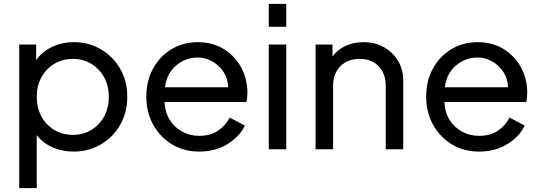

<svg xmlns="http://www.w3.org/2000/svg" viewBox="-20 -768 2772 988"><path d="M79 200V-539H166V-458Q195 -501 246.5 -526Q298 -551 361 -551Q437 -551 499 -514.5Q561 -478 598 -415Q635 -352 635 -270Q635 -189 598 -125Q561 -61 498.5 -24.5Q436 12 359 12Q299 12 249 -10.5Q199 -33 169 -73V200ZM355 -74Q408 -74 450 -99.5Q492 -125 516 -169Q540 -213 540 -270Q540 -326 516 -370Q492 -414 450 -439.5Q408 -465 355 -465Q302 -465 259.5 -439.5Q217 -414 193 -370Q169 -326 169 -270Q169 -213 193 -169Q217 -125 259 -99.5Q301 -74 355 -74Z M1005 12Q927 12 865.5 -25Q804 -62 768.5 -126Q733 -190 733 -271Q733 -352 767.5 -415Q802 -478 862 -514.5Q922 -551 998 -551Q1075 -551 1132.5 -515Q1190 -479 1221.5 -420Q1253 -361 1253 -292Q1253 -282 1252 -268.5Q1251 -255 1248 -243H827Q829 -190 853.5 -151Q878 -112 918 -90.5Q958 -69 1006 -69Q1063 -69 1102 -95.5Q1141 -122 1162 -163L1240 -122Q1214 -66 1151.5 -27Q1089 12 1005 12ZM998 -472Q935 -472 886.5 -431Q838 -390 829 -319H1154Q1153 -363 1130.5 -397.5Q1108 -432 1072.5 -452Q1037 -472 998 -472Z M1363 -630V-748H1453V-630ZM1363 0V-539H1453V0Z M1604 0V-539H1691V-477Q1716 -512 1757.5 -531.5Q1799 -551 1850 -551Q1910 -551 1956 -525Q2002 -499 2028.5 -454.5Q2055 -410 2055 -354V0H1965V-326Q1965 -389 1928.5 -427Q1892 -465 1830 -465Q1769 -465 1731.5 -427Q1694 -389 1694 -326V0Z M2445 12Q2367 12 2305.5 -25Q2244 -62 2208.5 -126Q2173 -190 2173 -271Q2173 -352 2207.5 -415Q2242 -478 2302 -514.5Q2362 -551 2438 -551Q2515 -551 2572.5 -515Q2630 -479 2661.5 -420Q2693 -361 2693 -292Q2693 -282 2692 -268.5Q2691 -255 2688 -243H2267Q2269 -190 2293.5 -151Q2318 -112 2358 -90.5Q2398 -69 2446 -69Q2503 -69 2542 -95.5Q2581 -122 2602 -163L2680 -122Q2654 -66 2591.5 -27Q2529 12 2445 12ZM2438 -472Q2375 -472 2326.5 -431Q2278 -390 2269 -319H2594Q2593 -363 2570.5 -397.5Q2548 -432 2512.5 -452Q2477 -472 2438 -472Z"/></svg>

Font: Plus Jakarta Text
Style: Regular
Weight: 400
Designer: Gumpita Rahayu
Foundry: Tokotype Studio
Version: Version 1.000